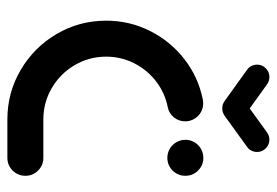

<svg xmlns="http://www.w3.org/2000/svg" viewBox="-132 -600 733 508"><g transform="rotate(90 234.0 -346.5)"><path d="M35.2 -261.5Q35.2 -323.3 62.4 -377.4Q89.6 -431.5 137 -468.3Q184.4 -505.2 243.3 -517Q248.9 -518.1 254.1 -518.1Q266.7 -518.1 277.6 -511.9Q288.5 -505.6 295 -494.6Q301.5 -483.7 301.5 -470.7Q301.5 -453.7 291.1 -440.7Q280.7 -427.8 264.4 -424.4Q226.7 -417 196.1 -393.7Q165.6 -370.4 148 -335.7Q130.4 -301.1 130.4 -261.5Q130.4 -216.3 152.8 -178.1Q175.2 -140 213.3 -117.6Q251.5 -95.2 296.7 -95.2H398.1Q417.8 -95.2 431.7 -81.3Q445.6 -67.4 445.6 -47.8Q445.6 -27.8 431.7 -13.9Q417.8 0 398.1 0H296.7Q225.6 0 165.6 -35.2Q105.6 -70.4 70.4 -130.4Q35.2 -190.4 35.2 -261.5ZM350.4 -471.1Q350.4 -484.1 356.9 -495Q363.3 -505.9 374.3 -512.2Q385.2 -518.5 398.1 -518.5Q417.8 -518.5 431.7 -504.6Q445.6 -490.7 445.6 -471.1Q445.6 -451.1 431.7 -437.2Q417.8 -423.3 398.1 -423.3Q385.2 -423.3 374.3 -429.6Q363.3 -435.9 356.9 -447Q350.4 -458.1 350.4 -471.1ZM151.5 -660.7Q151.5 -674.1 161.1 -683.7Q170.7 -693.3 184.1 -693.3Q195.2 -693.3 203.7 -687L286.7 -627.4Q293 -623 296.5 -615.9Q300 -608.9 300 -601.1Q300 -587.8 290.4 -578.1Q280.7 -568.5 267.4 -568.5Q256.3 -568.5 247.8 -574.8L164.8 -634.4Q158.5 -638.9 155 -645.9Q151.5 -653 151.5 -660.7ZM350 -693.3Q363.3 -693.3 373 -683.7Q382.6 -674.1 382.6 -660.7Q382.6 -653 379.1 -645.9Q375.6 -638.9 369.3 -634.4L286.3 -574.4L247.8 -627L330.4 -686.7Q339.6 -693.3 350 -693.3Z"/></g></svg>

Font: 26F Galaxy Sans Extra Bold
Style: Regular
Weight: 800
Designer: C₂₉H₂₅N₃O₅
Version: Version 1.100